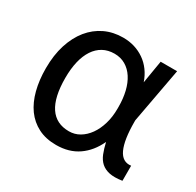

<svg xmlns="http://www.w3.org/2000/svg" viewBox="-117 -630 785 770"><g transform="rotate(30 275.0 -245.0)"><path d="M39.1 -237.8C39.1 -201.3 43 -168 50.8 -137.7C58.6 -107.4 70.3 -81.5 85.9 -59.8C101.6 -38.2 121.2 -21.3 144.8 -9.3C168.4 2.8 196.1 8.8 228 8.8C267.7 8.8 301.6 -0.9 329.6 -20.3C357.6 -39.6 379.7 -66.9 396 -102.1C400.2 -83.5 405.2 -67.1 410.9 -52.7C416.6 -38.4 424.4 -26.8 434.3 -17.8C444.3 -8.9 456.9 -2.8 472.2 0.5C487.5 3.7 507 3.6 530.8 0V-69.8C504.7 -66.2 485.4 -78 472.9 -105C460.4 -132 454.1 -173.7 454.1 -230V-235.8L501 -490.2H424.8L407.2 -384.8C401 -403 392.7 -419.2 382.3 -433.3C371.9 -447.5 359.7 -459.5 345.7 -469.2C331.7 -479 316.4 -486.4 299.8 -491.5C283.2 -496.5 265.6 -499 247.1 -499C216.5 -499 188.5 -493 163.1 -481C137.7 -468.9 115.8 -451.6 97.4 -429C79 -406.3 64.7 -378.9 54.4 -346.7C44.2 -314.5 39.1 -278.2 39.1 -237.8ZM126 -243.2C126 -271.5 128.7 -296.9 134 -319.3C139.4 -341.8 147.3 -360.9 157.7 -376.7C168.1 -392.5 181 -404.6 196.3 -413.1C211.6 -421.5 229.2 -425.8 249 -425.8C268.2 -425.8 285.3 -421.4 300.3 -412.6C315.3 -403.8 327.9 -391.5 338.1 -375.7C348.4 -359.9 356.1 -341.2 361.3 -319.6C366.5 -297.9 369.1 -274.4 369.1 -249V-240.2C369.1 -215.2 366 -191.9 359.6 -170.4C353.3 -148.9 344.5 -130.3 333.3 -114.5C322 -98.7 308.9 -86.4 293.9 -77.6C279 -68.8 262.7 -64.5 245.1 -64.5C205.7 -64.5 176 -79.3 156 -109.1C136 -138.9 126 -183.6 126 -243.2Z"/></g></svg>

Font: CodeNewRoman Nerd Font Mono
Style: Regular
Weight: 400
Monospace: yes
Designer: Sam Radian
Foundry: Code New Roman
Version: Version 2.00 November 29, 2014;Nerd Fonts 3.2.1